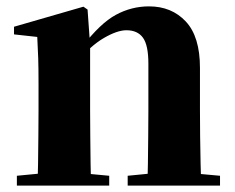

<svg xmlns="http://www.w3.org/2000/svg" viewBox="-20 -583 737 603"><path d="M33 0V-31L137 -41H216L323 -31V0ZM97 0Q99 -26 99.5 -68.5Q100 -111 100.5 -157Q101 -203 101 -238V-321Q101 -370 100 -400.5Q99 -431 97 -467L24 -475V-499L242 -562L255 -553L263 -441V-438V-238Q263 -203 263.5 -157Q264 -111 264.5 -68.5Q265 -26 266 0ZM381 0V-31L483 -41H561L671 -31V0ZM443 0Q444 -26 444.5 -68Q445 -110 445.5 -156Q446 -202 446 -238V-383Q446 -441 429 -464.5Q412 -488 377 -488Q348 -488 306 -463.5Q264 -439 223 -389L220 -436H238Q295 -510 344 -536.5Q393 -563 448 -563Q519 -563 563.5 -515.5Q608 -468 608 -370V-238Q608 -202 608.5 -156Q609 -110 610 -68Q611 -26 612 0Z"/></svg>

Font: Noto Serif JP Black
Style: Regular
Weight: 900
Designer: Ryoko NISHIZUKA 西塚涼子 (kana & ideographs); Frank Grießhammer (Latin, Greek & Cyrillic); Wenlong ZHANG 张文龙 (bopomofo); San
Foundry: Adobe
Version: Version 2.003-H1;hotconv 1.1.1;makeotfexe 2.6.0